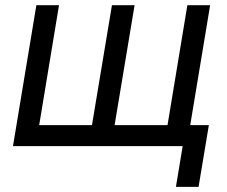

<svg xmlns="http://www.w3.org/2000/svg" viewBox="-20 -561 871 737"><path d="M119.6 -541H206.5L130.4 -80.6H333L409.7 -541H496.6L419.9 -80.6H623L699.2 -541H786.6L696.8 0H29.8ZM655.3 156.2 681.2 0H644.5L657.7 -80.6H781.7L742.2 156.2Z"/></svg>

Font: Inter 17pt
Style: Italic
Weight: 400
Italic angle: -9.3988°
Version: Version 4.001;git-66647c0bb